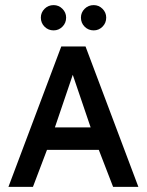

<svg xmlns="http://www.w3.org/2000/svg" viewBox="-20 -732 575 752"><path d="M13 0ZM13 0H109L164 -145H367L423 0H522L315 -550H220ZM195 -233 265 -439 335 -233ZM140 -663Q140 -683 154.5 -697.5Q169 -712 190 -712Q210 -712 224.5 -697.5Q239 -683 239 -663Q239 -642 224.5 -627.5Q210 -613 190 -613Q169 -613 154.5 -627.5Q140 -642 140 -663ZM297 -663Q297 -683 311.5 -697.5Q326 -712 347 -712Q367 -712 381.5 -697.5Q396 -683 396 -663Q396 -642 381.5 -627.5Q367 -613 347 -613Q326 -613 311.5 -627.5Q297 -642 297 -663Z"/></svg>

Font: Cambay Devanagari
Style: Regular
Weight: 700
Designer: Pooja Saxena
Foundry: Pooja Saxena
Version: Version 1.095;PS 001.095;hotconv 1.0.70;makeotf.lib2.5.58329